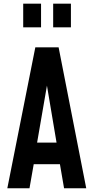

<svg xmlns="http://www.w3.org/2000/svg" viewBox="-20 -1002 498 1022"><path d="M19 0 168 -750H292L439 0H321L299 -128H159.5L137 0ZM177.5 -243H281L222 -593H238ZM103.5 -856.5V-982.5H198.5V-856.5ZM263 -856.5V-982.5H357.5V-856.5Z"/></svg>

Font: Mohave Light SemiBold
Style: Regular
Weight: 600
Version: Version 2.003